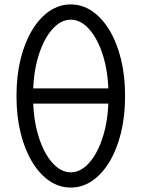

<svg xmlns="http://www.w3.org/2000/svg" viewBox="-20 -834 640 868"><path d="M300 14Q248 14 203.5 -16.2Q159 -46.5 125.5 -101.8Q92 -157 73.2 -232.8Q54.5 -308.5 54.5 -400Q54.5 -491.5 73.2 -567.2Q92 -643 125.5 -698.2Q159 -753.5 203.5 -783.8Q248 -814 300 -814Q352 -814 396.5 -783.8Q441 -753.5 474.5 -698.2Q508 -643 526.8 -567.2Q545.5 -491.5 545.5 -400Q545.5 -308.5 526.8 -232.8Q508 -157 474.5 -101.8Q441 -46.5 396.5 -16.2Q352 14 300 14ZM300 -55Q345.5 -55 384.2 -99Q423 -143 446.8 -221Q470.5 -299 470.5 -400Q470.5 -501.5 446.8 -579.2Q423 -657 384.2 -701Q345.5 -745 300 -745Q254.5 -745 215.8 -701Q177 -657 153.2 -579.2Q129.5 -501.5 129.5 -400Q129.5 -299 153.2 -221Q177 -143 215.8 -99Q254.5 -55 300 -55ZM92.5 -365.5V-434.5H512.5V-365.5Z"/></svg>

Font: Victor Mono Thin
Style: Regular
Weight: 100
Monospace: yes
Designer: Rune Bjørnerås
Version: Version 1.561;gftools[0.9.30]